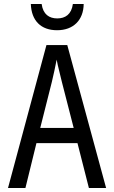

<svg xmlns="http://www.w3.org/2000/svg" viewBox="-20 -939 570 959"><path d="M265 -788C347 -788 397 -839 398 -919H344C337 -867 306 -847 266 -847C226 -847 195 -867 188 -919H134C137 -835 185 -788 265 -788ZM20 0H107L162 -224H367L424 0H510L316 -714H212ZM239 -530C246 -561 257 -607 263 -641C269 -607 282 -562 289 -530L348 -300H181Z"/></svg>

Font: Noto Sans Mono Condensed
Style: Regular
Weight: 400
Width: 3
Designer: Monotype Design Team
Foundry: Monotype Imaging Inc.
Version: Version 2.014